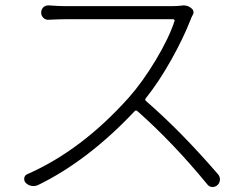

<svg xmlns="http://www.w3.org/2000/svg" viewBox="-20 -707 929 731"><path d="M669.9 -685.5Q673.8 -686.5 677.7 -686.5Q695.3 -686.5 707 -676.8Q716.8 -669.9 716.8 -660.2Q716.8 -653.3 711.9 -646.5Q707 -636.7 705.1 -630.9Q677.7 -560.5 631.3 -478Q585 -395.5 535.2 -333Q530.3 -327.1 536.1 -322.3Q670.9 -205.1 810.5 -43Q817.4 -34.2 817.4 -24.4Q817.4 -10.7 807.6 -2Q799.8 4.9 790 4.9Q789.1 4.9 787.1 4.9Q775.4 3.9 768.6 -5.9Q638.7 -164.1 502.9 -284.2Q497.1 -289.1 492.2 -283.2Q314.5 -94.7 124 -2Q112.3 2.9 99.1 0.5Q85.9 -2 77.1 -11.7Q72.3 -17.6 72.3 -24.4Q72.3 -27.3 72.3 -29.3Q74.2 -40 84 -43.9Q291 -134.8 470.7 -335.9Q522.5 -394.5 572.8 -478Q623 -561.5 644.5 -627Q645.5 -629.9 643.6 -631.8Q641.6 -633.8 638.7 -633.8H227.5Q207 -633.8 166 -631.8Q153.3 -630.9 145 -639.2Q136.7 -647.5 136.7 -659.2Q136.7 -670.9 145.5 -679.7Q153.3 -686.5 164.1 -686.5Q165 -686.5 166 -686.5Q204.1 -683.6 227.5 -683.6H632.8Q654.3 -683.6 669.9 -685.5Z"/></svg>

Font: Gen Jyuu Gothic P Light
Style: Regular
Weight: 200
Designer: [Source Han Sans]
Ryoko NISHIZUKA  (kana & ideographs); Paul D. Hunt (Latin, Greek & Cyrillic); Wenlong ZHANG  (bopomofo
Version: Version 1.002.20150607